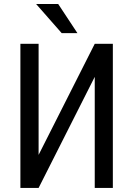

<svg xmlns="http://www.w3.org/2000/svg" viewBox="-20 -927 659 947"><path d="M447.3 -710.9 170.4 -163.1V-710.9H80.6V0H170.4L447.3 -547.9V0H536.6V-710.9ZM361.8 -763.7 267.1 -907.2H158.2L284.2 -763.7Z"/></svg>

Font: Roboto Condensed
Style: Regular
Weight: 400
Designer: Google
Version: Version 2.134; 2016